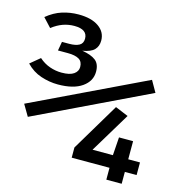

<svg xmlns="http://www.w3.org/2000/svg" viewBox="-109 -806 833 898"><g transform="rotate(15 307.5 -356.5)"><path d="M162.1 -712.8Q224.6 -712.8 260 -687.9Q295.4 -663.1 295.4 -621.5Q295.4 -594.4 279 -577.2Q262.6 -560 222.1 -553.3Q266.2 -546.2 287.9 -529.2Q309.7 -512.3 309.7 -474.9Q309.7 -429.2 268.5 -400.3Q227.2 -371.3 151.8 -371.3Q110.8 -371.3 69.7 -384.9Q28.7 -398.5 -2.6 -431.3L44.6 -470.3Q68.2 -449.2 96.7 -439.2Q125.1 -429.2 154.4 -429.2Q194.4 -429.2 213.3 -442.6Q232.3 -455.9 232.3 -476.9Q232.3 -503.1 213.8 -514.1Q195.4 -525.1 159.5 -525.1H111.8L119.5 -568.7H154.4Q185.1 -568.7 202.6 -578.2Q220 -587.7 220 -610.8Q220 -655.9 156.9 -655.9Q128.7 -655.9 102.3 -646.7Q75.9 -637.4 49.2 -616.9L9.7 -659.5Q45.1 -688.7 83.3 -700.8Q121.5 -712.8 162.1 -712.8ZM55.9 -188.7 23.6 -243.6 572.3 -506.2 603.6 -451.3ZM561 -57.4V0H486.7V-57.4H303.6V-106.7L442.6 -339.5L505.6 -313.3L388.2 -118.5H486.7L492.8 -206.2H561V-118.5H617.9V-57.4Z"/></g></svg>

Font: FiraCode Nerd Font Mono
Style: Regular
Weight: 400
Monospace: yes
Designer: Carrois Corporate, Edenspiekermann AG, Nikita Prokopov
Foundry: Carrois Corporate, Edenspiekermann AG, Nikita Prokopov
Version: Version 6.002;Nerd Fonts 3.4.0